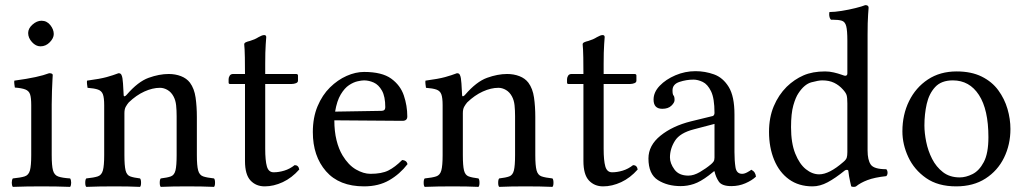

<svg xmlns="http://www.w3.org/2000/svg" viewBox="-20 -728 3987 750"><path d="M90 -599Q90 -617 107 -632Q124 -647 142 -647Q163 -647 176.5 -630Q190 -613 190 -595Q190 -579 174.5 -563Q159 -547 138 -547Q120 -547 105 -563.5Q90 -580 90 -599ZM182 -122Q182 -81 187 -62.5Q192 -44 207.5 -38.5Q223 -33 254 -31Q258 -25 258 -14Q258 -4 254 2Q229 1 200.5 0.5Q172 0 142 0Q112 0 84 0.5Q56 1 30 2Q26 -4 26 -14Q26 -25 30 -31Q61 -34 76.5 -39Q92 -44 97 -62.5Q102 -81 102 -122V-317Q102 -346 97.5 -359.5Q93 -373 79 -378.5Q65 -384 38 -386Q37 -391 36 -400Q35 -409 36 -413Q87 -420 119 -427Q151 -434 172 -442Q186 -442 186 -435Q186 -435 185 -417Q184 -399 183 -372.5Q182 -346 182 -321Z M475 -358Q519 -409 560.5 -424Q602 -439 639 -439Q665 -439 687 -430.5Q709 -422 722 -405Q739 -382 744 -347Q749 -312 749 -271V-122Q749 -81 754 -62.5Q759 -44 773.5 -39Q788 -34 816 -31Q820 -27 820 -14Q820 -2 816 2Q794 1 767 0.5Q740 0 710 0Q680 0 655.5 0.5Q631 1 608 2Q604 -2 604 -14Q604 -27 608 -31Q634 -34 647.5 -39Q661 -44 665.5 -62.5Q670 -81 670 -122V-274Q670 -297 668 -316.5Q666 -336 658 -351Q649 -368 634.5 -376.5Q620 -385 605 -385Q576 -385 544 -370.5Q512 -356 483 -328Q477 -321 471.5 -311.5Q466 -302 466 -286V-122Q466 -81 470.5 -62.5Q475 -44 488.5 -39Q502 -34 527 -31Q531 -27 531 -14Q531 -2 527 2Q505 1 481 0.5Q457 0 427 0Q397 0 368.5 0.5Q340 1 317 2Q313 -2 313 -14Q313 -27 317 -31Q347 -34 362 -39Q377 -44 382 -62.5Q387 -81 387 -122V-317Q387 -346 382 -359.5Q377 -373 363 -378Q349 -383 322 -385Q321 -390 320 -399.5Q319 -409 320 -413Q372 -420 397 -427Q422 -434 443 -442Q449 -442 451.5 -439.5Q454 -437 455 -434Q459 -426 460.5 -402Q462 -378 463 -358Q463 -351 467 -352Q471 -353 475 -358Z M891 -439H937Q937 -481 936.5 -503Q936 -525 935.5 -534.5Q935 -544 934.5 -547.5Q934 -551 934 -555Q934 -560 940.5 -563Q947 -566 956 -568Q966 -571 974 -574.5Q982 -578 990 -583Q1004 -591 1012 -591Q1020 -591 1020 -583Q1020 -583 1018 -555Q1016 -527 1016 -478V-439H1136Q1144 -439 1144 -433V-413Q1144 -406 1136 -403Q1128 -400 1120 -400H1016V-147Q1016 -101 1022.5 -78Q1029 -55 1049 -55Q1069 -55 1090.5 -61.5Q1112 -68 1131 -83Q1146 -83 1149 -66Q1120 -33 1084.5 -16.5Q1049 0 1014 0Q980 0 958.5 -23Q937 -46 937 -99V-400H878Q873 -400 873 -406V-419Q873 -425 877 -432Q881 -439 891 -439Z M1402 0Q1305 0 1253.5 -59Q1202 -118 1202 -212Q1202 -269 1220.5 -313Q1239 -357 1269 -386.5Q1299 -416 1334 -431.5Q1369 -447 1402 -447Q1472 -447 1508 -421Q1544 -395 1557.5 -355Q1571 -315 1571 -273Q1571 -256 1552 -256L1286 -258Q1286 -215 1294.5 -180.5Q1303 -146 1318 -121Q1341 -83 1370.5 -66Q1400 -49 1427 -49Q1471 -49 1497 -62Q1523 -75 1551 -103Q1568 -102 1572 -87Q1542 -48 1500.5 -24Q1459 0 1402 0ZM1289 -292 1470 -295Q1485 -295 1485 -309Q1485 -351 1472 -374Q1459 -397 1440 -405.5Q1421 -414 1402 -414Q1393 -414 1377 -410.5Q1361 -407 1343.5 -395.5Q1326 -384 1311 -359Q1296 -334 1289 -292Z M1797 -358Q1841 -409 1882.5 -424Q1924 -439 1961 -439Q1987 -439 2009 -430.5Q2031 -422 2044 -405Q2061 -382 2066 -347Q2071 -312 2071 -271V-122Q2071 -81 2076 -62.5Q2081 -44 2095.5 -39Q2110 -34 2138 -31Q2142 -27 2142 -14Q2142 -2 2138 2Q2116 1 2089 0.5Q2062 0 2032 0Q2002 0 1977.5 0.5Q1953 1 1930 2Q1926 -2 1926 -14Q1926 -27 1930 -31Q1956 -34 1969.5 -39Q1983 -44 1987.5 -62.5Q1992 -81 1992 -122V-274Q1992 -297 1990 -316.5Q1988 -336 1980 -351Q1971 -368 1956.5 -376.5Q1942 -385 1927 -385Q1898 -385 1866 -370.5Q1834 -356 1805 -328Q1799 -321 1793.5 -311.5Q1788 -302 1788 -286V-122Q1788 -81 1792.5 -62.5Q1797 -44 1810.5 -39Q1824 -34 1849 -31Q1853 -27 1853 -14Q1853 -2 1849 2Q1827 1 1803 0.5Q1779 0 1749 0Q1719 0 1690.5 0.5Q1662 1 1639 2Q1635 -2 1635 -14Q1635 -27 1639 -31Q1669 -34 1684 -39Q1699 -44 1704 -62.5Q1709 -81 1709 -122V-317Q1709 -346 1704 -359.5Q1699 -373 1685 -378Q1671 -383 1644 -385Q1643 -390 1642 -399.5Q1641 -409 1642 -413Q1694 -420 1719 -427Q1744 -434 1765 -442Q1771 -442 1773.5 -439.5Q1776 -437 1777 -434Q1781 -426 1782.5 -402Q1784 -378 1785 -358Q1785 -351 1789 -352Q1793 -353 1797 -358Z M2213 -439H2259Q2259 -481 2258.5 -503Q2258 -525 2257.5 -534.5Q2257 -544 2256.5 -547.5Q2256 -551 2256 -555Q2256 -560 2262.5 -563Q2269 -566 2278 -568Q2288 -571 2296 -574.5Q2304 -578 2312 -583Q2326 -591 2334 -591Q2342 -591 2342 -583Q2342 -583 2340 -555Q2338 -527 2338 -478V-439H2458Q2466 -439 2466 -433V-413Q2466 -406 2458 -403Q2450 -400 2442 -400H2338V-147Q2338 -101 2344.5 -78Q2351 -55 2371 -55Q2391 -55 2412.5 -61.5Q2434 -68 2453 -83Q2468 -83 2471 -66Q2442 -33 2406.5 -16.5Q2371 0 2336 0Q2302 0 2280.5 -23Q2259 -46 2259 -99V-400H2200Q2195 -400 2195 -406V-419Q2195 -425 2199 -432Q2203 -439 2213 -439Z M2607 -375Q2607 -359 2611 -355Q2615 -351 2615 -337Q2615 -327 2602.5 -315Q2590 -303 2567 -303Q2533 -303 2533 -339Q2533 -368 2557 -393Q2581 -418 2618.5 -434Q2656 -450 2697 -450Q2734 -450 2769 -437.5Q2804 -425 2826.5 -388.5Q2849 -352 2849 -281V-134Q2849 -100 2853 -74.5Q2857 -49 2879 -49Q2888 -49 2899 -55Q2910 -61 2915 -65Q2924 -60 2928 -53.5Q2932 -47 2933 -38Q2917 -23 2891.5 -12Q2866 -1 2837 -1Q2800 -1 2788 -18.5Q2776 -36 2771 -59H2769L2749 -43Q2716 -18 2690.5 -9.5Q2665 -1 2639 -1Q2587 -1 2550 -24.5Q2513 -48 2513 -109Q2513 -160 2560 -198Q2607 -236 2679 -254L2765 -275Q2767 -276 2769 -279Q2771 -282 2771 -287Q2771 -344 2757.5 -371.5Q2744 -399 2725 -408Q2706 -417 2689 -417Q2661 -417 2634 -408Q2607 -399 2607 -375ZM2771 -244 2691 -223Q2636 -209 2616.5 -178Q2597 -147 2597 -113Q2597 -90 2614.5 -66Q2632 -42 2669 -42Q2690 -42 2714 -56Q2738 -70 2757 -86Q2763 -91 2767 -96.5Q2771 -102 2771 -112Z M3280 -62Q3243 -32 3213 -16Q3183 0 3154 0Q3100 0 3062 -27.5Q3024 -55 3004 -103.5Q2984 -152 2984 -213Q2984 -269 3002.5 -313Q3021 -357 3053 -389Q3083 -418 3118.5 -433.5Q3154 -449 3203 -449Q3220 -449 3237 -445Q3254 -441 3266.5 -436.5Q3279 -432 3281 -432Q3290 -432 3290 -441V-569Q3290 -609 3285.5 -626Q3281 -643 3268.5 -647Q3256 -651 3233 -651H3226Q3219 -658 3219 -673Q3219 -675 3219.5 -677.5Q3220 -680 3220 -681Q3240 -681 3268 -685.5Q3296 -690 3322 -696.5Q3348 -703 3360 -708Q3373 -708 3373 -698Q3373 -698 3371 -670Q3369 -642 3369 -593V-140Q3369 -103 3381.5 -85Q3394 -67 3442 -67Q3447 -62 3447 -53Q3447 -45 3442 -40Q3396 -35 3368.5 -24.5Q3341 -14 3324 0Q3321 2 3315 2Q3309 2 3305 0Q3305 0 3300.5 -20Q3296 -40 3294 -59Q3294 -64 3289 -64.5Q3284 -65 3280 -62ZM3290 -134V-324Q3290 -347 3287 -356.5Q3284 -366 3273 -378Q3258 -395 3238.5 -404.5Q3219 -414 3192 -414Q3177 -414 3149.5 -406.5Q3122 -399 3099 -364Q3088 -348 3079 -316.5Q3070 -285 3070 -231Q3070 -169 3086.5 -128Q3103 -87 3128 -67Q3153 -47 3180 -47Q3219 -47 3274 -95Q3285 -104 3287.5 -112Q3290 -120 3290 -134Z M3927 -224Q3927 -163 3902 -112Q3877 -61 3829.5 -30.5Q3782 0 3715 0Q3644 0 3597.5 -32.5Q3551 -65 3528 -114.5Q3505 -164 3505 -215Q3505 -280 3531 -333Q3557 -386 3604.5 -417.5Q3652 -449 3717 -449Q3774 -449 3814.5 -429Q3855 -409 3879.5 -375.5Q3904 -342 3915.5 -302.5Q3927 -263 3927 -224ZM3702 -414Q3657 -414 3633 -388Q3609 -362 3600 -322Q3591 -282 3591 -238Q3591 -209 3598 -174Q3605 -139 3621 -107.5Q3637 -76 3663.5 -55.5Q3690 -35 3729 -35Q3753 -35 3779 -48Q3805 -61 3823 -95Q3841 -129 3841 -192Q3841 -300 3804 -357Q3767 -414 3702 -414Z"/></svg>

Font: Triodion
Style: Regular
Weight: 400
Version: Version 1.201; ttfautohint (v1.8.4.7-5d5b)